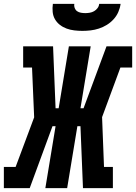

<svg xmlns="http://www.w3.org/2000/svg" viewBox="-48 -975 705 995"><path d="M-28 0V-110H33L129 -367L118 -625H72V-735H227L240 -414H256L309 -735H422L369 -414H385L504 -735H637V-625H576L481 -368L491 -110H537V0H382L369 -321H353L300 0H187L240 -321H224L106 0ZM379 -815Q358 -815 337 -817.5Q316 -820 297 -827Q278 -834 262.5 -846Q247 -858 237 -875Q227 -892 225 -913Q223 -934 226 -955H337Q335 -944 339 -933.5Q343 -923 351.5 -917Q360 -911 371.5 -909Q383 -907 394 -907Q405 -907 417 -909Q429 -911 439.5 -917Q450 -923 457.5 -933Q465 -943 466 -955H577Q574 -933 565 -912.5Q556 -892 540.5 -875Q525 -858 505.5 -846Q486 -834 464.5 -827Q443 -820 421.5 -817.5Q400 -815 379 -815Z"/></svg>

Font: Iosevka Slab XBdExObl
Style: Regular
Weight: 800
Width: 7
Italic angle: -9°
Monospace: yes
Designer: Belleve Invis
Foundry: Belleve Invis
Version: Version 11.1.0; ttfautohint (v1.8.3)